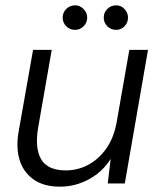

<svg xmlns="http://www.w3.org/2000/svg" viewBox="-20 -688 603 720"><path d="M205 12Q143 12 104.5 -16Q66 -44 52.5 -91.5Q39 -139 51 -201L104 -501H174L123 -209Q110 -132 134.5 -90.5Q159 -49 227 -49Q271 -49 310 -69.5Q349 -90 377.5 -129.5Q406 -169 417 -227L465 -501H535L448 0H384L395 -92Q364 -43 313 -15.5Q262 12 205 12ZM261 -576Q242 -576 228.5 -589.5Q215 -603 215 -622Q215 -641 228.5 -654.5Q242 -668 262 -668Q280 -668 293.5 -654Q307 -640 307 -622Q307 -603 293.5 -589.5Q280 -576 261 -576ZM416 -576Q396 -576 382.5 -589.5Q369 -603 369 -622Q369 -641 382.5 -654.5Q396 -668 416 -668Q434 -668 447 -654Q460 -640 460 -622Q460 -603 447 -589.5Q434 -576 416 -576Z"/></svg>

Font: DM Sans 18pt Light
Style: Italic
Weight: 300
Italic angle: -10°
Designer: Colophon Foundry, Jonny Pinhorn
Foundry: Colophon Foundry
Version: Version 4.004;gftools[0.9.30]